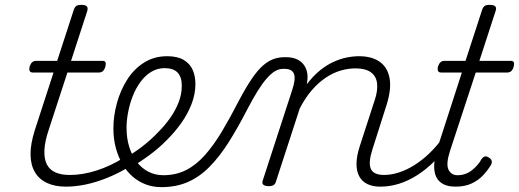

<svg xmlns="http://www.w3.org/2000/svg" viewBox="-20 -750 2133 789"><path d="M251 17Q206 17 173.5 2Q141 -13 123.5 -42.5Q106 -72 105.5 -115Q105 -158 123 -215L200 -452H115Q105 -452 102 -458.5Q99 -465 102 -477Q106 -489 112.5 -494.5Q119 -500 129 -500H215L283 -709Q287 -721 293.5 -725.5Q300 -730 314 -730Q331 -730 336.5 -724Q342 -718 339 -706L272 -500H400Q411 -500 413.5 -494Q416 -488 413 -476Q409 -463 402.5 -457.5Q396 -452 386 -452H257L181 -219Q164 -169 162.5 -133Q161 -97 172.5 -74.5Q184 -52 208 -41.5Q232 -31 266 -31Q276 -31 280 -23.5Q284 -16 282.5 -7Q281 2 273 9.5Q265 17 251 17Z M251 17Q239 17 235 9.5Q231 2 234 -7Q237 -16 246 -23.5Q255 -31 267 -31Q320 -31 377.5 -49.5Q435 -68 489 -102Q497 -107 504 -103.5Q511 -100 515 -92.5Q519 -85 518.5 -77Q518 -69 510 -64Q467 -38 421.5 -19.5Q376 -1 333 8Q290 17 251 17Z M487 -97Q527 -119 564 -147.5Q601 -176 631 -208Q658 -235 679.5 -265.5Q701 -296 714 -329.5Q727 -363 727 -398Q727 -434 709.5 -452Q692 -470 656 -470Q645 -470 640.5 -477Q636 -484 637.5 -494Q639 -504 646.5 -511.5Q654 -519 667 -519Q709 -519 734.5 -504Q760 -489 771.5 -463.5Q783 -438 783 -405Q783 -363 767 -322Q751 -281 725 -244.5Q699 -208 667 -176Q633 -141 592 -111Q551 -81 507 -56Z M643 19Q609 19 579.5 8Q550 -3 525.5 -24Q501 -45 483.5 -75Q466 -105 456 -142Q446 -179 446 -222Q446 -274 460.5 -326.5Q475 -379 502.5 -422.5Q530 -466 571.5 -492.5Q613 -519 667 -519Q676 -519 679.5 -511.5Q683 -504 681 -494Q679 -484 672.5 -477Q666 -470 657 -470Q626 -470 601 -454.5Q576 -439 557 -413Q538 -387 525.5 -355Q513 -323 506.5 -289Q500 -255 500 -225Q500 -181 511.5 -145Q523 -109 543 -83.5Q563 -58 590.5 -44Q618 -30 651 -30Q703 -30 744.5 -51Q786 -72 822 -112.5Q858 -153 891.5 -209Q925 -265 961 -335Q990 -390 1014.5 -426Q1039 -462 1061 -481Q1083 -500 1104.5 -507.5Q1126 -515 1149 -515Q1161 -515 1165.5 -508Q1170 -501 1169 -491.5Q1168 -482 1161 -474.5Q1154 -467 1143 -467Q1126 -467 1110 -457.5Q1094 -448 1076 -427.5Q1058 -407 1039 -376.5Q1020 -346 998 -304Q958 -226 920 -166Q882 -106 841 -64.5Q800 -23 752 -2Q704 19 643 19Z M1542 17Q1512 17 1490 6.5Q1468 -4 1456.5 -25Q1445 -46 1445 -76.5Q1445 -107 1458 -148L1520 -339Q1533 -378 1529.5 -407.5Q1526 -437 1504 -453Q1482 -469 1441 -469Q1411 -469 1380 -460Q1349 -451 1319 -431Q1289 -411 1262 -380Q1235 -349 1212 -305L1114 -4Q1111 6 1104.5 10.5Q1098 15 1083 15Q1071 15 1063.5 10Q1056 5 1059 -6L1181 -381Q1196 -426 1188 -446.5Q1180 -467 1150 -467Q1139 -467 1134 -474.5Q1129 -482 1130 -491.5Q1131 -501 1137.5 -508Q1144 -515 1155 -515Q1179 -515 1196.5 -508Q1214 -501 1225.5 -487.5Q1237 -474 1241.5 -455Q1246 -436 1242 -412L1241 -404Q1267 -438 1294 -460Q1321 -482 1349 -495Q1377 -508 1404 -513.5Q1431 -519 1455 -519Q1508 -519 1540.5 -496Q1573 -473 1581 -428Q1589 -383 1568 -317L1511 -138Q1493 -83 1503.5 -57Q1514 -31 1559 -31Q1567 -31 1571 -23.5Q1575 -16 1573.5 -7Q1572 2 1564.5 9.5Q1557 17 1542 17Z M1542 17Q1532 17 1527 9.5Q1522 2 1524 -7Q1526 -16 1534.5 -23.5Q1543 -31 1558 -31Q1588 -31 1620 -41.5Q1652 -52 1683 -71.5Q1714 -91 1743.5 -119Q1773 -147 1799 -183Q1808 -196 1816.5 -193.5Q1825 -191 1829.5 -181.5Q1834 -172 1827 -163Q1798 -119 1763.5 -85.5Q1729 -52 1692.5 -29Q1656 -6 1618.5 5.5Q1581 17 1542 17Z M1852 17Q1812 17 1789.5 -1.5Q1767 -20 1764.5 -57Q1762 -94 1780 -149L1878 -452H1793Q1783 -452 1780 -458.5Q1777 -465 1780 -477Q1784 -489 1790.5 -494.5Q1797 -500 1807 -500H1893L1961 -709Q1965 -721 1971.5 -725.5Q1978 -730 1992 -730Q2009 -730 2015 -724Q2021 -718 2017 -706L1950 -500H2078Q2089 -500 2091.5 -494Q2094 -488 2091 -476Q2087 -463 2080.5 -457.5Q2074 -452 2064 -452H1935L1829 -129Q1812 -76 1823 -53Q1834 -30 1860 -30Q1894 -30 1920 -51Q1946 -72 1958 -95Q1962 -102 1969.5 -106Q1977 -110 1988 -103Q1999 -97 2000.5 -89Q2002 -81 1998 -73Q1985 -51 1965.5 -30Q1946 -9 1918 4Q1890 17 1852 17Z"/></svg>

Font: Playwrite RO ExtraLight
Style: Regular
Weight: 250
Version: Version 1.002